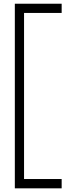

<svg xmlns="http://www.w3.org/2000/svg" viewBox="-20 -838 373 1037"><path d="M313 -817.9V-768.1H109.9V128.9H313V179.2H60.1V-817.9Z"/></svg>

Font: Sporting Grotesque
Style: Bold
Weight: 700
Designer: Lucas LE BIHAN
Foundry: Lucas LE BIHAN
Version: Version 2.002;PS 2.2;hotconv 1.0.88;makeotf.lib2.5.647800